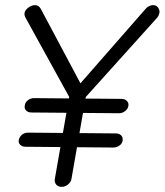

<svg xmlns="http://www.w3.org/2000/svg" viewBox="-20 -724 638 744"><path d="M79.1 -155.3Q66.4 -155.3 58.6 -162.6Q50.8 -169.9 52.7 -181.6Q55.7 -194.3 65.4 -202.1Q75.2 -210 88.9 -210L428.7 -207Q441.4 -207 449.2 -199.7Q457 -192.4 455.1 -178.7Q453.1 -167 442.4 -159.7Q431.6 -152.3 418.9 -152.3ZM101.6 -288.1Q88.9 -288.1 81.1 -295.9Q73.2 -303.7 76.2 -316.4Q78.1 -328.1 88.4 -335.9Q98.6 -343.8 112.3 -343.8L451.2 -340.8Q463.9 -340.8 471.7 -333Q479.5 -325.2 477.5 -313.5Q475.6 -301.8 464.8 -293.5Q454.1 -285.2 441.4 -285.2ZM573.2 -704.1Q585.9 -704.1 592.8 -694.3Q599.6 -684.6 597.7 -673.8Q596.7 -668.9 594.7 -664.6Q592.8 -660.2 588.9 -655.3L297.9 -332L316.4 -371.1L256.8 -30.3Q254.9 -18.6 243.7 -9.3Q232.4 0 218.8 0Q205.1 0 197.8 -8.8Q190.4 -17.6 192.4 -30.3L251 -364.3L252.9 -339.8L80.1 -653.3Q77.1 -658.2 75.7 -663.6Q74.2 -668.9 75.2 -673.8Q77.1 -682.6 84 -689.5Q90.8 -696.3 99.1 -700.2Q107.4 -704.1 115.2 -704.1Q129.9 -704.1 137.7 -690.4L297.9 -389.6L284.2 -392.6L544.9 -690.4Q550.8 -697.3 558.6 -700.7Q566.4 -704.1 573.2 -704.1Z"/></svg>

Font: Quicksand
Style: Italic
Weight: 400
Designer: Andrew Paglinawan
Foundry: Andrew Paglinawan
Version: Version 3.006